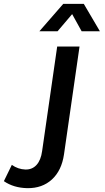

<svg xmlns="http://www.w3.org/2000/svg" viewBox="-248 -772 542 990"><path d="M-228 162.1 -187 78.1Q-155.8 100.6 -117.2 102.1Q-82 103 -59.6 78.4Q-37.1 53.7 -30.8 6.8L46.9 -532.2H162.1L82 23.9Q69.8 107.4 19.8 153.3Q-30.3 199.2 -106.9 198.2Q-177.7 196.8 -228 162.1ZM-44.9 -610.8 78.1 -752H184.1L267.1 -610.8H172.9L124 -699.2L48.8 -610.8Z"/></svg>

Font: Trueno
Style: Italic
Weight: 400
Designer: Julieta Ulanovsky
Foundry: Julieta Ulanovsky
Version: Version 3.001b | FøM Fix